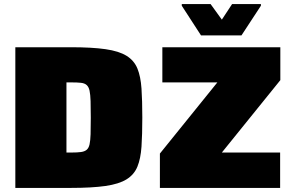

<svg xmlns="http://www.w3.org/2000/svg" viewBox="-20 -919 1431 939"><path d="M55 0V-688H326Q430 -688 496 -678.5Q562 -669 599 -646Q636 -623 652 -584Q668 -545 672 -486Q676 -427 676 -344Q676 -261 672 -202Q668 -143 652 -104Q636 -65 599 -42Q562 -19 496 -9.5Q430 0 326 0ZM305 -173H330Q358 -173 376 -175.5Q394 -178 404 -186.5Q414 -195 418 -213Q422 -231 423 -262.5Q424 -294 424 -343Q424 -392 423 -424.5Q422 -457 418 -475.5Q414 -494 404 -503Q394 -512 376 -514Q358 -516 330 -516H305ZM762 0V-168L1043 -516H774V-688H1351V-527L1065 -173H1350V0ZM963 -746 869 -891V-899H1010L1065 -823L1115 -899H1256V-891L1161 -746Z"/></svg>

Font: Saira SemiExpanded Black
Style: Regular
Weight: 900
Width: 6
Designer: Hector Gatti with collaboration of the Omnibus-Type team
Foundry: Omnibus-Type
Version: Version 1.101